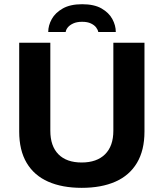

<svg xmlns="http://www.w3.org/2000/svg" viewBox="-20 -892 788 924"><path d="M373.2 12Q279.3 12 211.8 -17.8Q144.3 -47.5 108.3 -108.1Q72.4 -168.7 72.4 -259V-686.4H222.2V-262.8Q222.2 -189 261.2 -149.5Q300.2 -110 373 -110Q445.7 -110 485.6 -149.5Q525.5 -189 525.5 -262.8V-686.4H675.3V-259Q675.3 -168.7 639.1 -108.1Q602.9 -47.5 535.4 -17.8Q467.9 12 373.2 12ZM212.1 -737.9Q212.1 -769.5 229.1 -800.2Q246.1 -830.8 282.3 -851.3Q318.4 -871.7 375.2 -871.7Q433.2 -871.7 468.7 -851.3Q504.2 -830.8 520.7 -800.2Q537.3 -769.5 537.3 -737.9H453Q451 -748.9 442.6 -760Q434.3 -771.1 417.6 -779.1Q401 -787.1 375.2 -787.1Q349.6 -787.1 332.3 -779.1Q315.1 -771.1 306.2 -760Q297.3 -748.9 296.1 -737.9Z"/></svg>

Font: Archivo Variable SemiBold
Style: Regular
Weight: 600
Designer: Hector Gatti
Foundry: Omnibus-Type
Version: Version 2.001